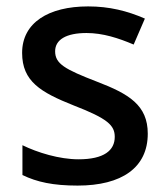

<svg xmlns="http://www.w3.org/2000/svg" viewBox="-20 -569 524 599"><path d="M441 -152C441 -241 382 -276 283 -314C182 -353 152 -370 152 -409C152 -445 186 -466 250 -466C301 -466 350 -450 397 -430L432 -511C377 -535 321 -549 255 -549C131 -549 49 -498 49 -404C49 -315 107 -281 210 -240C316 -199 338 -178 338 -142C338 -100 305 -72 225 -72C165 -72 97 -93 50 -116V-23C95 -1 146 10 222 10C360 10 441 -46 441 -152Z"/></svg>

Font: Noto Sans Hanifi Rohingya Medium
Style: Regular
Weight: 500
Designer: Monotype Design Team and DaltonMaag
Foundry: Google LLC
Version: Version 2.102